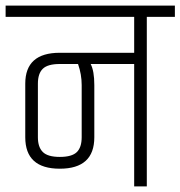

<svg xmlns="http://www.w3.org/2000/svg" viewBox="-40 -664 643 684"><path d="M251 -361Q251 -399 238 -436H173Q130 -436 112.5 -419Q95 -402 95 -366V-175Q95 -140 112.5 -122.5Q130 -105 173 -105Q216 -105 233.5 -122Q251 -139 251 -175ZM438 -436H283Q296 -411 296 -361V-175Q296 -63 173 -63Q50 -63 50 -175V-366Q50 -476 173 -476H438V-604H-20V-644H583V-604H483V0H438Z"/></svg>

Font: Khand Light
Style: Regular
Weight: 300
Designer: Devanagari: Sanchit Sawaria, Jyotish Sonowal; Latin: Satya Rajpurohit
Foundry: Indian Type Foundry
Version: Version 1.101;PS 1.0;hotconv 1.0.78;makeotf.lib2.5.61930; tt